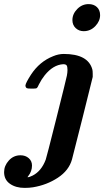

<svg xmlns="http://www.w3.org/2000/svg" viewBox="-32 -714 523 936"><path d="M321 -616Q321 -646 344.5 -670Q368 -694 400 -694Q425 -694 440.5 -679.5Q456 -665 456 -640Q456 -611 432.5 -586.5Q409 -562 376 -562Q353 -562 337 -577Q321 -592 321 -616ZM88 202Q45 202 16.5 182Q-12 162 -12 125Q-12 94 11 68.5Q34 43 68 43Q92 43 108 57Q124 71 124 93Q124 121 106 144Q101 150 103 150Q111 150 127 142Q170 120 191 64Q194 57 242.5 -136Q291 -329 294 -345Q297 -360 297 -373Q297 -389 293 -395Q289 -401 276 -401Q227 -398 186 -347Q170 -327 158 -303Q151 -287 147.5 -284.5Q144 -282 129 -282H123Q103 -282 99 -284Q92 -288 92 -298Q94 -311 119 -350Q161 -414 227 -440Q253 -451 279 -451Q397 -451 418 -376Q420 -370 420 -354V-339L371 -142Q321 58 319 63Q304 117 250 152.5Q196 188 129 199Q111 202 88 202Z"/></svg>

Font: KaTeX_Math
Style: Bold Italic
Weight: 700
Version: Version 3699957226